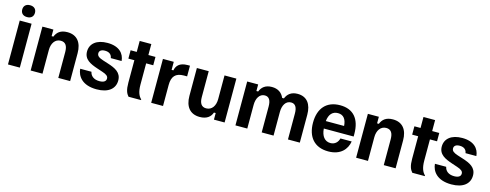

<svg xmlns="http://www.w3.org/2000/svg" viewBox="-25 -1396 5391 2113"><g transform="rotate(15 2671.0 -339.5)"><path d="M129.2 -557.5C176.7 -557.5 201.7 -585 201.7 -625C201.7 -665 176.7 -692.5 129.2 -692.5C81.7 -692.5 56.7 -665 56.7 -625C56.7 -585 81.7 -557.5 129.2 -557.5ZM61.7 0H196.7V-500H61.7Z M320 0H455V-270C455 -345 491.7 -402.5 556.7 -402.5C611.7 -402.5 635 -363.3 635 -295V0H770V-317.5C770 -437.5 714.2 -512.5 603.3 -512.5C522.5 -512.5 485 -475 465 -425H445V-500H320Z M1073.3 12.5C1207.5 12.5 1280 -49.2 1280 -142.5C1280 -234.2 1207.5 -267.5 1120.8 -295L1060.8 -314.2C1012.5 -330 990 -346.7 990 -375.8C990 -404.2 1011.7 -422.5 1055 -422.5C1102.5 -422.5 1130.8 -400 1136.7 -360H1260C1253.3 -442.5 1194.2 -512.5 1060 -512.5C935.8 -512.5 865 -452.5 865 -363.3C865 -273.3 938.3 -240 1025.8 -210.8L1085.8 -190.8C1134.2 -175 1155 -158.3 1155 -131.7C1155 -102.5 1133.3 -82.5 1080 -82.5C1015 -82.5 978.3 -115.8 970 -160H841.7C848.3 -79.2 906.7 12.5 1073.3 12.5Z M1435 0H1578.3V-5C1550 -35 1527.5 -75 1527.5 -163.3V-405H1608.3V-500H1527.5V-625H1395V-500H1325V-405H1393.3V-149.2C1393.3 -65 1409.2 -30 1435 0Z M1693.3 0H1828.3V-240C1828.3 -335 1868.3 -383.3 1963.3 -383.3H2000V-505H1973.3C1878.3 -505 1846.7 -458.3 1836.7 -408.3H1816.7V-500H1693.3Z M2248.3 12.5C2329.2 12.5 2371.7 -25 2388.3 -75H2408.3V0H2530V-500H2395V-230C2395 -155 2358.3 -97.5 2292.5 -97.5C2238.3 -97.5 2215 -136.7 2215 -205V-500H2080V-182.5C2080 -62.5 2136.7 12.5 2248.3 12.5Z M2653.3 0H2788.3V-270C2788.3 -344.2 2821.7 -402.5 2881.7 -402.5C2931.7 -402.5 2952.5 -362.5 2952.5 -295V0H3087.5V-270C3087.5 -344.2 3120 -402.5 3180.8 -402.5C3230.8 -402.5 3251.7 -362.5 3251.7 -295V0H3386.7V-317.5C3386.7 -437.5 3333.3 -512.5 3225.8 -512.5C3151.7 -512.5 3111.7 -475 3091.7 -425H3071.7C3047.5 -480.8 3001.7 -512.5 2932.5 -512.5C2855 -512.5 2816.7 -472.5 2798.3 -425H2778.3V-500H2653.3Z M3712.5 12.5C3852.5 12.5 3920 -68.3 3935 -160H3806.7C3796.7 -118.3 3765 -82.5 3712.5 -82.5C3646.7 -82.5 3607.5 -134.2 3601.7 -218.3H3941.7V-246.7C3941.7 -420.8 3859.2 -512.5 3710.8 -512.5C3555 -512.5 3470 -413.3 3470 -250.8C3470 -88.3 3554.2 12.5 3712.5 12.5ZM3601.7 -303.3C3610 -383.3 3649.2 -422.5 3710 -422.5C3772.5 -422.5 3805 -379.2 3810 -303.3Z M4028.3 0H4163.3V-270C4163.3 -345 4200 -402.5 4265 -402.5C4320 -402.5 4343.3 -363.3 4343.3 -295V0H4478.3V-317.5C4478.3 -437.5 4422.5 -512.5 4311.7 -512.5C4230.8 -512.5 4193.3 -475 4173.3 -425H4153.3V-500H4028.3Z M4668.3 0H4811.7V-5C4783.3 -35 4760.8 -75 4760.8 -163.3V-405H4841.7V-500H4760.8V-625H4628.3V-500H4558.3V-405H4626.7V-149.2C4626.7 -65 4642.5 -30 4668.3 0Z M5115 12.5C5249.2 12.5 5321.7 -49.2 5321.7 -142.5C5321.7 -234.2 5249.2 -267.5 5162.5 -295L5102.5 -314.2C5054.2 -330 5031.7 -346.7 5031.7 -375.8C5031.7 -404.2 5053.3 -422.5 5096.7 -422.5C5144.2 -422.5 5172.5 -400 5178.3 -360H5301.7C5295 -442.5 5235.8 -512.5 5101.7 -512.5C4977.5 -512.5 4906.7 -452.5 4906.7 -363.3C4906.7 -273.3 4980 -240 5067.5 -210.8L5127.5 -190.8C5175.8 -175 5196.7 -158.3 5196.7 -131.7C5196.7 -102.5 5175 -82.5 5121.7 -82.5C5056.7 -82.5 5020 -115.8 5011.7 -160H4883.3C4890 -79.2 4948.3 12.5 5115 12.5Z"/></g></svg>

Font: Familjen Grotesk GF
Style: Bold
Weight: 700
Designer: Anders Wikstroem, Jonas Baeckman, Matilda Gysing, Kristian Moeller
Foundry: Familjen STHLM AB
Version: Version 2.000; Beta; Release 4; Build 6